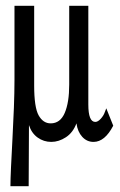

<svg xmlns="http://www.w3.org/2000/svg" viewBox="-20 -480 415 663"><path d="M16 163Q16 142 18 98Q20 54 23 -0.5Q26 -55 28 -108.5Q30 -162 30 -203V-460H98V-185Q98 -109 113.5 -81.5Q129 -54 155 -54Q188 -54 203.5 -90Q219 -126 219 -188V-460H285V-119Q285 -59 309 -59Q318 -59 328 -70Q338 -81 342 -93L347 -106L371 -46Q342 10 303 10Q280 10 264 -7.5Q248 -25 244 -54Q232 -22 207.5 -6Q183 10 157 10Q131 10 110 -5Q89 -20 80 -48Q80 4 79.5 58Q79 112 79 163Z"/></svg>

Font: Inconsolata Condensed Medium
Style: Regular
Weight: 500
Width: 3
Monospace: yes
Designer: Raph Levien, Cyreal, Brenton Simpson
Foundry: Raph Levien, Cyreal, Google
Version: Version 3.100; ttfautohint (v1.8.4.7-5d5b)